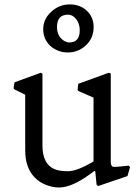

<svg xmlns="http://www.w3.org/2000/svg" viewBox="-20 -832 624 870"><path d="M228.5 -64.9Q249.5 -56.2 289.1 -56.2Q328.6 -56.2 403.8 -100.1V-389.6L334.5 -419.9L331.5 -425.8L334.5 -452.1L472.7 -502.4L481.9 -499V-97.7Q481.9 -87.4 485.6 -81.5Q489.3 -75.7 497.1 -75.7Q504.9 -75.7 515.6 -76.7L536.6 -78.6Q549.3 -80.1 563.5 -81.5L569.3 -74.7L557.6 -34.2L424.3 11.2L417.5 4.4L411.6 -56.2L407.2 -57.1L383.8 -40Q345.2 -12.2 310.8 2.7Q276.4 17.6 247.3 17.6Q218.3 17.6 188 5.6Q157.7 -6.3 136.7 -28.3Q94.2 -72.8 94.2 -150.4V-402.8L45.9 -426.8L41.5 -432.1L45.9 -459L164.6 -502.4L172.4 -498V-172.4Q172.4 -87.9 228.5 -64.9ZM286.6 -594.2Q263.7 -594.2 243.2 -602.3Q222.7 -610.4 207.5 -624.5Q175.8 -654.8 175.8 -700.2Q175.8 -746.1 213.4 -779.8Q249 -812 295.9 -812Q343.3 -812 373.5 -783.2Q404.3 -754.4 404.3 -709Q404.3 -659.2 368.7 -626Q334 -594.2 286.6 -594.2ZM288.6 -765.6Q238.3 -765.6 238.3 -710Q238.3 -663.6 274.9 -644.5Q284.7 -639.6 294.4 -639.6Q341.3 -639.6 341.3 -695.3Q341.3 -726.1 323.7 -747.1Q308.1 -765.6 288.6 -765.6Z"/></svg>

Font: Trykker
Style: Regular
Weight: 400
Designer: Magnus Gaarde
Foundry: Magnus Gaarde
Version: Version 1.001